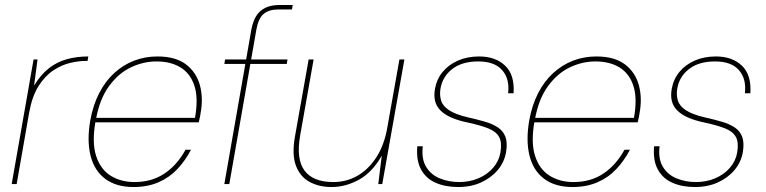

<svg xmlns="http://www.w3.org/2000/svg" viewBox="-20 -740 3080 772"><path d="M27 0 115 -501H131L117 -396Q144 -440 176.5 -465.5Q209 -491 249 -502Q289 -513 335 -513L332 -495H323Q296 -495 262 -487Q228 -479 194.5 -457Q161 -435 135 -394Q109 -353 97 -286L47 0Z M517 12Q447 12 403 -21Q359 -54 344 -114.5Q329 -175 343 -256Q354 -317 378.5 -365Q403 -413 439 -446Q475 -479 519 -496Q563 -513 613 -513Q686 -513 728 -481Q770 -449 784 -396.5Q798 -344 786 -282Q785 -273 783 -265.5Q781 -258 779 -248H353L356 -266H764Q778 -344 762 -394Q746 -444 706.5 -468.5Q667 -493 609 -493Q557 -493 507 -469.5Q457 -446 419 -394.5Q381 -343 366 -261L364 -252Q349 -167 366.5 -113Q384 -59 425 -33.5Q466 -8 521 -8Q590 -8 641 -42Q692 -76 726 -138H748Q725 -94 693 -60Q661 -26 617 -7Q573 12 517 12Z M882 0 991 -623Q997 -653 1009.5 -674.5Q1022 -696 1045.5 -708Q1069 -720 1106 -720H1157L1154 -702H1101Q1061 -702 1040 -684Q1019 -666 1011 -622L902 0ZM882 -483 885 -501H1136L1133 -483Z M1313 12Q1263 12 1225 -8.5Q1187 -29 1170 -73.5Q1153 -118 1166 -191L1221 -501H1241L1187 -196Q1170 -100 1204.5 -54Q1239 -8 1320 -8Q1374 -8 1418.5 -34Q1463 -60 1494.5 -109.5Q1526 -159 1538 -231L1586 -501H1606L1517 0H1501L1515 -114Q1476 -46 1422.5 -17Q1369 12 1313 12Z M1822 12Q1771 12 1732 -5Q1693 -22 1673 -58.5Q1653 -95 1658 -152H1680Q1674 -101 1693.5 -69Q1713 -37 1749 -22.5Q1785 -8 1826 -8Q1868 -8 1903.5 -23Q1939 -38 1962.5 -65Q1986 -92 1992 -126Q1999 -167 1987 -189Q1975 -211 1944 -223.5Q1913 -236 1862 -247Q1823 -255 1795.5 -267Q1768 -279 1751.5 -295.5Q1735 -312 1729.5 -333.5Q1724 -355 1729 -383Q1736 -422 1760 -451Q1784 -480 1821.5 -496.5Q1859 -513 1907 -513Q1972 -513 2011 -476Q2050 -439 2045 -365H2023Q2030 -422 1999.5 -457.5Q1969 -493 1903 -493Q1838 -493 1798.5 -462.5Q1759 -432 1751 -383Q1747 -358 1753.5 -336Q1760 -314 1785.5 -297Q1811 -280 1862 -268Q1898 -260 1929 -251Q1960 -242 1981.5 -228Q2003 -214 2012 -190.5Q2021 -167 2015 -129Q2008 -88 1981.5 -56.5Q1955 -25 1914.5 -6.5Q1874 12 1822 12Z M2282 12Q2212 12 2168 -21Q2124 -54 2109 -114.5Q2094 -175 2108 -256Q2119 -317 2143.5 -365Q2168 -413 2204 -446Q2240 -479 2284 -496Q2328 -513 2378 -513Q2451 -513 2493 -481Q2535 -449 2549 -396.5Q2563 -344 2551 -282Q2550 -273 2548 -265.5Q2546 -258 2544 -248H2118L2121 -266H2529Q2543 -344 2527 -394Q2511 -444 2471.5 -468.5Q2432 -493 2374 -493Q2322 -493 2272 -469.5Q2222 -446 2184 -394.5Q2146 -343 2131 -261L2129 -252Q2114 -167 2131.5 -113Q2149 -59 2190 -33.5Q2231 -8 2286 -8Q2355 -8 2406 -42Q2457 -76 2491 -138H2513Q2490 -94 2458 -60Q2426 -26 2382 -7Q2338 12 2282 12Z M2774 12Q2723 12 2684 -5Q2645 -22 2625 -58.5Q2605 -95 2610 -152H2632Q2626 -101 2645.5 -69Q2665 -37 2701 -22.5Q2737 -8 2778 -8Q2820 -8 2855.5 -23Q2891 -38 2914.5 -65Q2938 -92 2944 -126Q2951 -167 2939 -189Q2927 -211 2896 -223.5Q2865 -236 2814 -247Q2775 -255 2747.5 -267Q2720 -279 2703.5 -295.5Q2687 -312 2681.5 -333.5Q2676 -355 2681 -383Q2688 -422 2712 -451Q2736 -480 2773.5 -496.5Q2811 -513 2859 -513Q2924 -513 2963 -476Q3002 -439 2997 -365H2975Q2982 -422 2951.5 -457.5Q2921 -493 2855 -493Q2790 -493 2750.5 -462.5Q2711 -432 2703 -383Q2699 -358 2705.5 -336Q2712 -314 2737.5 -297Q2763 -280 2814 -268Q2850 -260 2881 -251Q2912 -242 2933.5 -228Q2955 -214 2964 -190.5Q2973 -167 2967 -129Q2960 -88 2933.5 -56.5Q2907 -25 2866.5 -6.5Q2826 12 2774 12Z"/></svg>

Font: DM Sans 17pt Thin
Style: Italic
Weight: 250
Italic angle: -10°
Version: Version 4.004;gftools[0.9.30]